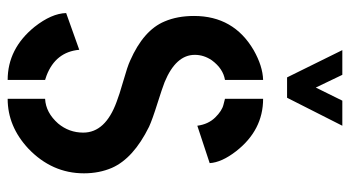

<svg xmlns="http://www.w3.org/2000/svg" viewBox="-232 -704 939 516"><g transform="rotate(90 238.0 -446.5)"><path d="M115.2 -896.5H181.6L215.8 -825.2L251 -896.5H318.4L243.2 -748H188.5ZM15.6 -154.3 114.3 -189.5Q120.1 -126 183.6 -101.6Q195.3 -97.7 195.3 -97.7V2.9Q111.3 2.9 52.7 -69.3Q16.6 -115.2 15.6 -154.3ZM23.4 -498Q23.4 -604.5 115.2 -658.2Q158.2 -682.6 195.3 -683.6V-581.1Q165 -576.2 142.6 -545.9Q127.9 -524.4 127.9 -500Q127.9 -449.2 201.2 -418.9Q218.8 -412.1 255.9 -400.4Q302.7 -385.7 321.3 -377Q406.2 -335 431.6 -277.3Q446.3 -243.2 446.3 -202.1Q446.3 -116.2 379.9 -52.7Q320.3 2.9 246.1 2.9V-97.7Q283.2 -99.6 312.5 -132.8Q336.9 -162.1 336.9 -200.2Q336.9 -259.8 253.9 -290Q236.3 -296.9 199.2 -307.6Q158.2 -319.3 143.6 -326.2Q61.5 -362.3 38.1 -418.9Q23.4 -453.1 23.4 -498ZM246.1 -581.1V-683.6Q330.1 -683.6 386.7 -611.3Q417 -572.3 418.9 -540L318.4 -506.8Q314.5 -536.1 296.4 -554.7Q278.3 -573.2 261.7 -577.1Z"/></g></svg>

Font: Post No Bills Jaffna
Style: Bold
Weight: 700
Designer: Kosala Senevirathne, Siva Puranthara, Lasantha Premarathna, Tharique Azeez
Foundry: Mooniak
Version: Version 1.220 ; ttfautohint (v1.6)